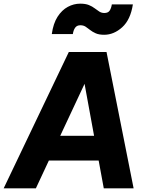

<svg xmlns="http://www.w3.org/2000/svg" viewBox="-47 -1029 799 1049"><path d="M-27 0 329 -745H535L683 0H520L492 -152H220L149 0ZM282 -287H467L415 -571ZM522 -839Q494 -839 476 -847Q458 -855 445.5 -865Q433 -875 421 -883Q409 -891 392 -891Q373 -891 363.5 -877.5Q354 -864 351 -843H236Q244 -901 267.5 -937.5Q291 -974 323.5 -991.5Q356 -1009 391 -1009Q420 -1009 438.5 -1001.5Q457 -994 470.5 -983.5Q484 -973 496 -965.5Q508 -958 523 -958Q544 -958 552.5 -971.5Q561 -985 564 -1005H679Q666 -921 620.5 -880Q575 -839 522 -839Z"/></svg>

Font: Plus Jakarta Sans ExtraBold
Style: Italic
Weight: 800
Italic angle: -8°
Designer: Gumpita Rahayu
Foundry: Tokotype
Version: Version 2.071; ttfautohint (v1.8.4.7-5d5b);gftools[0.9.29]